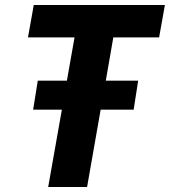

<svg xmlns="http://www.w3.org/2000/svg" viewBox="-20 -745 677 765"><path d="M226.5 -308H112L130.5 -423.5H246.5L277 -596H91.5L114.5 -725H637L614 -596H431.5L401.5 -423.5H530.5L512.5 -308H381L327 0H172Z"/></svg>

Font: JuliaMono ExtraBold
Style: Italic
Weight: 800
Italic angle: -9°
Monospace: yes
Designer: cormullion
Foundry: corm
Version: Version 0.057; ttfautohint (v1.8.4)